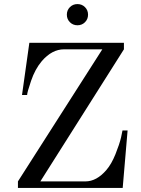

<svg xmlns="http://www.w3.org/2000/svg" viewBox="-20 -922 692 942"><path d="M360 -798Q338 -798 323 -813Q308 -828 308 -850Q308 -872 323 -887Q338 -902 360 -902Q382 -902 397 -887Q412 -872 412 -850Q412 -828 397 -813Q382 -798 360 -798ZM68 0V-32L482 -680H294Q235 -680 185 -622Q152 -583 132.5 -525.5Q113 -468 113 -456H88L124 -712H588V-680L178 -32H399Q454 -32 502 -88Q527 -117 546.5 -165.5Q566 -214 574 -248L581 -282H606L582 0Z"/></svg>

Font: Old Standard TT
Style: Regular
Weight: 400
Designer: Alexey Kryukov <alexios@thessalonica.org.ru>
Version: Version 1.0